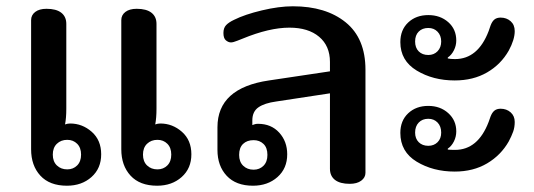

<svg xmlns="http://www.w3.org/2000/svg" viewBox="-20 -581 1698 611"><path d="M79 -106V-517Q79 -533 92 -543Q105 -553 128 -553Q159 -553 175 -540.5Q191 -528 191 -505V-235Q191 -206 187 -185Q195 -188 203 -188Q242 -188 272 -161.5Q302 -135 302 -90Q302 -45 271 -17.5Q240 10 193 10Q138 10 108.5 -22Q79 -54 79 -106ZM366 -106V-517Q366 -533 379 -543Q392 -553 415 -553Q446 -553 462 -540.5Q478 -528 478 -505V-235Q478 -206 474 -185Q482 -188 490 -188Q529 -188 559 -161.5Q589 -135 589 -90Q589 -45 558 -17.5Q527 10 480 10Q425 10 395.5 -22Q366 -54 366 -106ZM238 -89Q238 -111 225.5 -123.5Q213 -136 194 -136Q174 -136 161 -123.5Q148 -111 148 -89Q148 -67 161 -54.5Q174 -42 194 -42Q213 -42 225.5 -54.5Q238 -67 238 -89ZM525 -89Q525 -111 512.5 -123.5Q500 -136 481 -136Q461 -136 448 -123.5Q435 -111 435 -89Q435 -67 448 -54.5Q461 -42 481 -42Q500 -42 512.5 -54.5Q525 -67 525 -89Z M672 -104V-176Q672 -301 836 -325L1030 -354V-384Q1030 -435 995.5 -464Q961 -493 901 -493Q837 -493 752 -458Q749 -457 735.5 -451.5Q722 -446 715 -446Q707 -446 699 -452.5Q691 -459 691 -476Q691 -492 699.5 -501Q708 -510 725 -518Q759 -535 813.5 -548Q868 -561 912 -561Q1017 -561 1080 -510Q1143 -459 1143 -359V-31Q1143 -16 1129.5 -6Q1116 4 1093 4Q1062 4 1046 -8.5Q1030 -21 1030 -44V-284L859 -258Q822 -253 802.5 -239.5Q783 -226 783 -198V-183Q792 -187 801 -187Q843 -187 868.5 -159Q894 -131 894 -90Q894 -45 863 -17.5Q832 10 785 10Q731 10 701.5 -21.5Q672 -53 672 -104ZM831 -88Q831 -111 818.5 -123Q806 -135 787 -135Q766 -135 753.5 -123Q741 -111 741 -88Q741 -66 754 -53.5Q767 -41 787 -41Q806 -41 818.5 -53.5Q831 -66 831 -88Z M1254 -447Q1254 -486 1279 -509.5Q1304 -533 1343 -533Q1381 -533 1406.5 -510.5Q1432 -488 1432 -452Q1432 -436 1424.5 -421Q1417 -406 1405 -398V-395Q1413 -393 1428 -393Q1501 -393 1535 -482Q1536 -486 1541 -499.5Q1546 -513 1553.5 -519Q1561 -525 1573 -525Q1592 -525 1605 -513.5Q1618 -502 1618 -482Q1618 -455 1599 -420Q1574 -376 1530 -350.5Q1486 -325 1427 -325Q1358 -325 1306 -356.5Q1254 -388 1254 -447ZM1384 -449Q1384 -468 1372.5 -480Q1361 -492 1343 -492Q1324 -492 1312.5 -480.5Q1301 -469 1301 -449Q1301 -429 1312.5 -417.5Q1324 -406 1343 -406Q1361 -406 1372.5 -418Q1384 -430 1384 -449ZM1254 -158Q1254 -197 1279 -220.5Q1304 -244 1343 -244Q1381 -244 1406.5 -221Q1432 -198 1432 -163Q1432 -146 1424.5 -131Q1417 -116 1405 -108V-105Q1413 -104 1428 -104Q1501 -104 1535 -193Q1536 -197 1541 -210Q1546 -223 1553.5 -229Q1561 -235 1573 -235Q1592 -235 1605 -223.5Q1618 -212 1618 -193Q1618 -176 1613 -162Q1608 -148 1599 -131Q1574 -87 1530 -61Q1486 -35 1427 -35Q1358 -35 1306 -66.5Q1254 -98 1254 -158ZM1384 -159Q1384 -179 1372.5 -191Q1361 -203 1343 -203Q1324 -203 1312.5 -191Q1301 -179 1301 -159Q1301 -140 1312.5 -128.5Q1324 -117 1343 -117Q1361 -117 1372.5 -128.5Q1384 -140 1384 -159Z"/></svg>

Font: Maitree SemiBold
Style: Regular
Weight: 600
Designer: CadsonDemak Team
Foundry: CadsonDemak
Version: Version 1.001